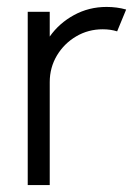

<svg xmlns="http://www.w3.org/2000/svg" viewBox="-20 -534 394 554"><path d="M60 0V-500H123.5V-428.5Q150.5 -467 193.5 -490.5Q236.5 -514 287.5 -514Q317.5 -514 344 -506.5L318 -443.5Q299 -449.5 276.5 -449.5Q234.5 -449.5 199.8 -429Q165 -408.5 144.2 -373.8Q123.5 -339 123.5 -297V0Z"/></svg>

Font: Urbanist Light
Style: Regular
Weight: 300
Designer: Corey Hu
Foundry: Corey Hu
Version: Version 1.330; ttfautohint (v1.8.4.7-5d5b)